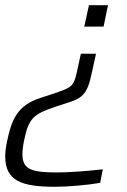

<svg xmlns="http://www.w3.org/2000/svg" viewBox="-30 -530 486 736"><path d="M311 -510 293 -428H367L384 -510ZM181 186C225 186 302 180 354 171L364 119C305 126 232 131 191 131C98 131 56 123 56 62C56 47 58 30 62 10C80 -79 100 -93 183 -121L226 -135C282 -152 304 -167 320 -242L338 -324H280L264 -251C252 -197 243 -194 172 -170L126 -155C36 -126 14 -72 -4 17C-8 37 -10 54 -10 69C-10 163 52 186 181 186Z"/></svg>

Font: Saira UNSAM Light Italic
Style: Regular
Weight: 300
Italic angle: -12°
Designer: Hector Gatti with collaboration of the Omnibus-Type team
Foundry: Omnibus-Type
Version: Version 0.072;PS 000.072;hotconv 1.0.88;makeotf.lib2.5.64775